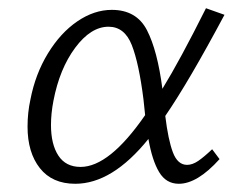

<svg xmlns="http://www.w3.org/2000/svg" viewBox="-20 -442 586 467"><path d="M496 -79 514 -55Q460 5 415 5Q384 5 367 -23.5Q350 -52 341 -104Q253 5 163 5Q107 5 77 -33Q47 -71 47 -134Q47 -168 54 -200Q66 -262 96.5 -312Q127 -362 168 -390Q209 -418 252 -418Q312 -418 337.5 -368.5Q363 -319 375 -226Q418 -296 481 -422L526 -406Q439 -243 382 -160Q389 -102 400.5 -71.5Q412 -41 435 -41Q448 -41 462 -50.5Q476 -60 496 -79ZM333 -162 329 -200Q318 -288 300.5 -332.5Q283 -377 244 -377Q201 -377 163 -326Q125 -275 110 -197Q104 -166 104 -138Q104 -91 122 -63.5Q140 -36 176 -36Q246 -36 333 -162Z"/></svg>

Font: Ysabeau Infant Semilight
Style: Italic
Weight: 300
Italic angle: -12°
Designer: Christian Thalmann (Catharsis Fonts)
Version: Version 0.003